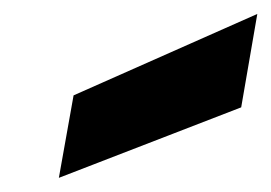

<svg xmlns="http://www.w3.org/2000/svg" viewBox="-20 -850 387 274"><path d="M85 -713.9 347.2 -830.1 324.2 -696.8 64 -596.2Z"/></svg>

Font: Poppins
Style: Bold Italic
Weight: 700
Italic angle: -10°
Designer: Ninad Kale (Devanagari), Jonny Pinhorn (Latin)
Foundry: Indian Type Foundry
Version: Version 3.200;PS 1.000;hotconv 16.6.54;makeotf.lib2.5.65590